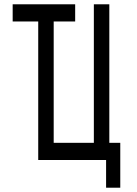

<svg xmlns="http://www.w3.org/2000/svg" viewBox="-20 -745 640 894"><path d="M540 -80V129H474V0H158V-645H39V-725H330V-645H230V-80H417V-725H489V-80Z"/></svg>

Font: JuliaMono Light
Style: Regular
Weight: 300
Monospace: yes
Designer: cormullion
Foundry: corm
Version: Version 0.054; ttfautohint (v1.8.4)